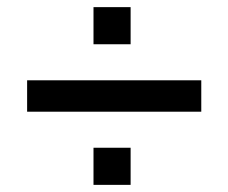

<svg xmlns="http://www.w3.org/2000/svg" viewBox="-20 -556 640 538"><path d="M56 -243V-331H544V-243ZM242 -38V-142H346V-38ZM242 -432V-536H346V-432Z"/></svg>

Font: Nunito Sans 12pt ExtraLight
Style: Bold
Weight: 700
Version: Version 3.101;gftools[0.9.27]